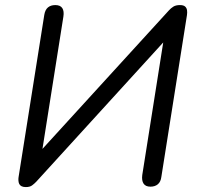

<svg xmlns="http://www.w3.org/2000/svg" viewBox="-20 -732 780 760"><path d="M82.1 8.5Q71.5 8.5 65.2 5.1Q58.9 1.8 56.2 -3.8Q53.5 -9.3 53 -16.4Q52.4 -23.4 53.4 -30.3L155.3 -673.1Q158.7 -693.5 169.9 -702.7Q181 -711.9 199 -711.9Q218.8 -711.9 226.6 -699.8Q234.3 -687.7 230.9 -666.3L142.5 -107.3L117.1 -108.7L648.7 -691Q656.2 -699.4 666.1 -705.7Q676 -711.9 691.9 -711.9Q706.4 -711.9 712.7 -706.2Q719 -700.4 720.3 -691.6Q721.6 -682.9 720.1 -672.6L618.7 -31.9Q616.3 -12.5 605 -2.8Q593.6 6.9 575.6 6.9Q556.3 6.9 548.3 -5.2Q540.3 -17.3 543.1 -39.1L631.5 -598.2L656 -596.8L123.3 -12.5Q115.8 -4.6 106.9 1.9Q98 8.5 82.1 8.5Z"/></svg>

Font: Nunito Variable Extra Light
Style: Italic
Weight: 200
Italic angle: -9°
Designer: Vernon Adams
Foundry: Vernon Adams
Version: Version 3.602